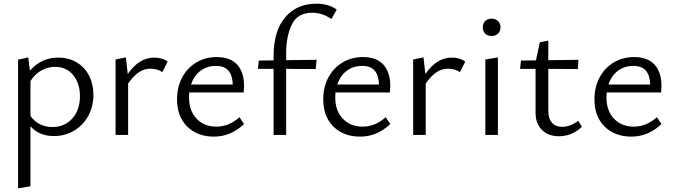

<svg xmlns="http://www.w3.org/2000/svg" viewBox="-20 -731 3649 1040"><path d="M145 -47V278L78 289V-408L133 -420L142 -348Q203 -419 295 -419Q352 -419 395.5 -393Q439 -367 462.5 -321Q486 -275 486 -217Q486 -154 458 -103Q430 -52 381 -23Q332 6 272 6Q192 6 145 -47ZM264 -43Q330 -43 371.5 -89Q413 -135 413 -210Q413 -279 376.5 -324Q340 -369 278 -369Q241 -369 206 -350.5Q171 -332 145 -292V-103Q166 -73 196.5 -58Q227 -43 264 -43Z M606 -409 662 -420 672 -330Q733 -419 815 -419Q860 -419 888 -397L859 -340Q848 -349 830.5 -354Q813 -359 795 -359Q761 -359 731.5 -339Q702 -319 674 -279V0H606Z M939 -193Q939 -260 967 -312Q995 -364 1044 -393Q1093 -422 1154 -422Q1227 -422 1264.5 -381Q1302 -340 1302 -265Q1302 -252 1300 -230H1005L1004 -202Q1004 -131 1045 -88Q1086 -45 1152 -45Q1220 -45 1277 -96L1302 -59Q1230 9 1139 9Q1049 9 994 -45.5Q939 -100 939 -193ZM1241 -273Q1239 -324 1217 -349Q1195 -374 1150 -374Q1101 -374 1065.5 -347Q1030 -320 1015 -273Z M1693 -711Q1760 -711 1804 -679L1775 -628Q1726 -662 1672 -662Q1591 -662 1560.5 -597.5Q1530 -533 1530 -446V-405L1695 -407L1690 -357L1530 -358V0H1462V-358H1377L1382 -403L1462 -404V-428Q1462 -564 1525 -637.5Q1588 -711 1693 -711Z M1731 -193Q1731 -260 1759 -312Q1787 -364 1836 -393Q1885 -422 1946 -422Q2019 -422 2056.5 -381Q2094 -340 2094 -265Q2094 -252 2092 -230H1797L1796 -202Q1796 -131 1837 -88Q1878 -45 1944 -45Q2012 -45 2069 -96L2094 -59Q2022 9 1931 9Q1841 9 1786 -45.5Q1731 -100 1731 -193ZM2033 -273Q2031 -324 2009 -349Q1987 -374 1942 -374Q1893 -374 1857.5 -347Q1822 -320 1807 -273Z M2218 -409 2274 -420 2284 -330Q2345 -419 2427 -419Q2472 -419 2500 -397L2471 -340Q2460 -349 2442.5 -354Q2425 -359 2407 -359Q2373 -359 2343.5 -339Q2314 -319 2286 -279V0H2218Z M2609 -409 2677 -420V0H2609ZM2643 -630Q2664 -630 2677.5 -617Q2691 -604 2691 -583Q2691 -562 2677.5 -549Q2664 -536 2643 -536Q2621 -536 2608 -549Q2595 -562 2595 -583Q2595 -604 2608 -617Q2621 -630 2643 -630Z M2881 -120V-358H2797L2802 -403L2883 -404L2904 -502L2950 -511V-405L3113 -407L3110 -357L2950 -358V-131Q2950 -89 2969.5 -66.5Q2989 -44 3025 -44Q3070 -44 3112 -77L3132 -44Q3078 7 3007 7Q2951 7 2916 -27Q2881 -61 2881 -120Z M3200 -193Q3200 -260 3228 -312Q3256 -364 3305 -393Q3354 -422 3415 -422Q3488 -422 3525.5 -381Q3563 -340 3563 -265Q3563 -252 3561 -230H3266L3265 -202Q3265 -131 3306 -88Q3347 -45 3413 -45Q3481 -45 3538 -96L3563 -59Q3491 9 3400 9Q3310 9 3255 -45.5Q3200 -100 3200 -193ZM3502 -273Q3500 -324 3478 -349Q3456 -374 3411 -374Q3362 -374 3326.5 -347Q3291 -320 3276 -273Z"/></svg>

Font: QiushuiShotai Bright
Style: Regular
Weight: 400
Designer: Christian Thalmann (Catharsis Fonts)
Version: Version 1.250;